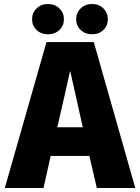

<svg xmlns="http://www.w3.org/2000/svg" viewBox="-20 -938 699 958"><path d="M212 -728H448L655 0H463L426 -160H233L197 0H4ZM308 -487 266 -303H393L352 -487L331 -581H329ZM219 -767Q185 -767 162.5 -788.5Q140 -810 140 -842Q140 -874 162.5 -896Q185 -918 219 -918Q254 -918 276.5 -896Q299 -874 299 -842Q299 -810 276.5 -788.5Q254 -767 219 -767ZM439 -767Q405 -767 382.5 -788.5Q360 -810 360 -842Q360 -874 382.5 -896Q405 -918 439 -918Q474 -918 496 -896Q518 -874 518 -842Q518 -810 496 -788.5Q474 -767 439 -767Z"/></svg>

Font: Murecho ExtraBold
Style: Regular
Weight: 800
Designer: Neil Summerour
Foundry: Positype
Version: Version 1.010; ttfautohint (v1.8.3)